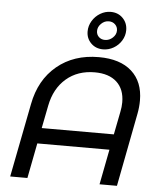

<svg xmlns="http://www.w3.org/2000/svg" viewBox="-62 -1012 891 1066"><g transform="rotate(5 383.5 -479.5)"><path d="M606 -865Q606 -834 589.5 -807Q573 -780 545.5 -764Q518 -748 487 -748Q446 -748 419.5 -774.5Q393 -801 393 -840Q393 -871 409.5 -898.5Q426 -926 453.5 -942.5Q481 -959 512 -959Q553 -959 579.5 -932Q606 -905 606 -865ZM445 -847Q445 -827 458.5 -814Q472 -801 493 -801Q517 -801 536 -818.5Q555 -836 555 -859Q555 -879 541 -892.5Q527 -906 506 -906Q482 -906 463.5 -888Q445 -870 445 -847ZM716 -483Q716 -446 709 -410L630 0H533L571 -196H169L131 0H35L115 -410Q141 -547 235 -625Q329 -703 468 -703Q587 -703 651.5 -645Q716 -587 716 -483ZM619 -464Q619 -537 575.5 -577Q532 -617 453 -617Q358 -617 294 -562Q230 -507 211 -410L186 -283H588L613 -410Q619 -439 619 -464Z"/></g></svg>

Font: TypoPRO Montserrat Alternates
Style: Italic
Weight: 400
Italic angle: -11.3°
Designer: Julieta Ulanovsky
Foundry: Julieta Ulanovsky
Version: Version 6.001